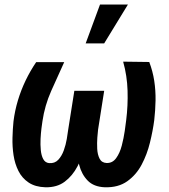

<svg xmlns="http://www.w3.org/2000/svg" viewBox="-20 -795 728 826"><path d="M509.8 -529.8 622.1 -528.3Q637.2 -488.8 643.6 -447Q649.9 -405.3 649.2 -362.8Q648.4 -320.3 643.6 -278.3Q637.7 -232.9 625.2 -181.9Q612.8 -130.9 589.4 -86.7Q565.9 -42.5 527.3 -15.1Q488.8 12.2 431.2 10.7Q383.3 8.8 357.2 -18.1Q331.1 -44.9 320.6 -85.7Q310.1 -126.5 309.6 -169.9Q309.1 -213.4 313.5 -248L339.4 -404.3H428.2L401.9 -237.3Q400.4 -226.1 398.7 -202.9Q397 -179.7 398.2 -155Q399.4 -130.4 408.4 -112.5Q417.5 -94.7 438.5 -93.8Q463.9 -92.8 479.7 -114.7Q495.6 -136.7 503.9 -168.7Q512.2 -200.7 516.6 -231.2Q521 -261.7 522.9 -278.3Q530.8 -340.8 528.8 -404.8Q526.9 -468.8 509.8 -529.8ZM135.7 -527.8H256.3Q228 -466.3 200.2 -403.6Q172.4 -340.8 162.6 -273.4Q161.1 -263.7 158.4 -243.2Q155.8 -222.7 154.5 -197.8Q153.3 -172.9 155.5 -149.4Q157.7 -126 166 -110.6Q174.3 -95.2 190.9 -93.3Q215.3 -91.3 230.5 -107.4Q245.6 -123.5 254.4 -147.9Q263.2 -172.4 267.3 -197Q271.5 -221.7 273.4 -237.3L299.8 -404.3H389.2L362.8 -248Q356.9 -209.5 345.7 -164.6Q334.5 -119.6 313.2 -79.1Q292 -38.6 258.5 -13.4Q225.1 11.7 175.3 10.7Q131.3 9.3 103 -9.8Q74.7 -28.8 59.3 -59.6Q43.9 -90.3 38.3 -127.2Q32.7 -164.1 33.7 -202.1Q34.7 -240.2 38.1 -273.4Q43.9 -319.3 57.1 -363.3Q70.3 -407.2 90.1 -448.5Q109.9 -489.7 135.7 -527.8ZM348.6 -608.4 410.2 -775.4H530.3L428.2 -608.4Z"/></svg>

Font: Roboto Condensed SemiBold
Style: Italic
Weight: 600
Italic angle: -12°
Designer: Christian Robertson
Foundry: Google
Version: Version 3.008; 2023